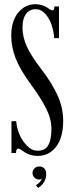

<svg xmlns="http://www.w3.org/2000/svg" viewBox="-20 -731 348 917"><path d="M159.2 13.7Q140.6 13.7 124 8.3Q107.4 2.9 97.9 -3.9Q88.4 -10.7 79.8 -16.1Q71.3 -21.5 67.4 -21.5Q56.6 -21.5 56.6 0H34.7V-152.3H57.6Q59.1 -124.5 71.3 -93Q83.5 -61.5 107.4 -36.4Q131.3 -11.2 159.7 -11.2Q196.8 -11.2 211.2 -38.6Q225.6 -65.9 225.6 -115.7Q225.6 -163.1 199.5 -214.6Q173.3 -266.1 127 -328.6Q74.2 -400.9 54 -454.3Q33.7 -507.8 33.7 -560.1Q33.7 -630.4 66.9 -670.7Q100.1 -710.9 148.9 -710.9Q165.5 -710.9 180.4 -706.3Q195.3 -701.7 203.6 -696Q211.9 -690.4 219.2 -685.8Q226.6 -681.2 230 -681.2Q239.3 -681.2 239.7 -700.2H261.7V-548.8H238.8Q236.8 -579.1 227.5 -609.1Q218.3 -639.2 197.8 -663.1Q177.2 -687 150.4 -687Q121.6 -687 104.5 -664.6Q87.4 -642.1 87.4 -599.1Q87.4 -555.7 107.2 -511Q127 -466.3 176.3 -401.9Q226.6 -336.9 254.2 -277.1Q281.7 -217.3 281.7 -154.3Q281.7 -73.2 247.8 -29.8Q213.9 13.7 159.2 13.7ZM162.1 166.5 151.4 153.3Q159.7 149.4 168.5 140.1Q177.2 130.9 179.2 122.6Q174.3 126.5 167 126.5Q153.8 126.5 144.5 117.2Q135.3 107.9 135.3 95.2Q135.3 82 144.8 73Q154.3 64 167.5 64Q182.6 64 191.7 73.7Q200.7 83.5 200.7 99.1Q200.7 141.6 162.1 166.5Z"/></svg>

Font: Imbue
Style: Regular
Weight: 400
Designer: Tyler Finck
Foundry: Etcetera Type Company
Version: Version 0.910